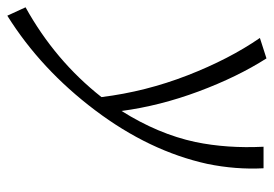

<svg xmlns="http://www.w3.org/2000/svg" viewBox="-185 -329 750 526"><g transform="rotate(90 190.0 -66.0)"><path d="M388 -413Q392 -337 376 -259Q341 -100 229 48.5Q117 197 -30 289L-53 239Q93 158 193 31Q178 -90 133.5 -204.5Q89 -319 31 -403L87 -421Q138 -341 177.5 -235Q217 -129 231 -24Q294 -124 316 -226Q334 -313 329 -413Z"/></g></svg>

Font: EauTest Semilight
Style: Italic
Weight: 300
Italic angle: -12°
Designer: Christian Thalmann (Catharsis Fonts)
Version: Version 0.001;PS 000.001;hotconv 1.0.88;makeotf.lib2.5.64775